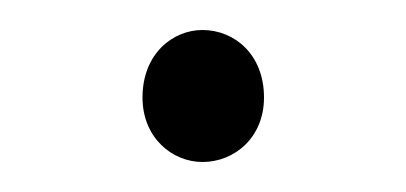

<svg xmlns="http://www.w3.org/2000/svg" viewBox="-20 -95 271 128"><path d="M115 13C136 13 156 -3 156 -30C156 -59 136 -75 115 -75C95 -75 75 -59 75 -30C75 -3 95 13 115 13Z"/></svg>

Font: Source Han Sans CN ExtraLight
Style: Regular
Weight: 250
Designer: Ryoko NISHIZUKA (kana & ideographs); Paul D. Hunt (Latin, Greek & Cyrillic); Wenlong ZHANG (bopomofo); Sandoll Communica
Foundry: Adobe Systems Incorporated
Version: Version 1.004;PS 1.004;hotconv 16.6.51;makeotf.lib2.5.65220